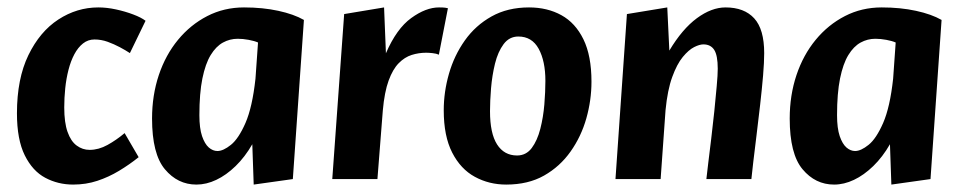

<svg xmlns="http://www.w3.org/2000/svg" viewBox="-20 -485 2608 520"><path d="M178 14.9Q137.3 14.9 102.8 -3.4Q68.3 -21.6 47.1 -64.3Q25.9 -107 25.9 -178.1Q25.9 -271.7 56.9 -335.6Q87.9 -399.5 138.1 -432.2Q188.4 -464.9 246.3 -464.9Q269.3 -464.9 294.1 -459.5Q319 -454.1 340.9 -445.8Q362.8 -437.5 374.2 -428.7L331.8 -341.2Q319.9 -349 304.5 -357.2Q289.1 -365.4 271.6 -371.8Q254.1 -378.1 235.9 -378.1Q218.4 -378.1 204.8 -367.3Q191.2 -356.5 181.4 -338.1Q171.6 -319.7 165.5 -295.9Q159.4 -272.2 156.7 -246.1Q154 -220 154 -194Q154 -152.9 163 -127.6Q172 -102.2 187.8 -90.7Q203.5 -79.1 222.7 -79.1Q247.2 -79.1 271.3 -92.5Q295.3 -105.8 317.5 -124.5L355.5 -59.3Q330.7 -39.4 302.5 -22.4Q274.3 -5.4 243.7 4.7Q213 14.9 178 14.9Z M512 14.9Q461.3 14.9 426.6 -26.6Q391.8 -68 391.8 -164Q391.8 -226.9 410.1 -281.6Q428.4 -336.2 462.1 -377.1Q495.9 -418.1 541.4 -441.5Q586.9 -464.9 640.9 -464.9Q691.8 -464.9 733.8 -455.7Q775.8 -446.6 803.1 -431L773.1 0L667.1 14.9L663.3 -94.4Q643.5 -59.9 618.1 -35.2Q592.7 -10.6 565.8 2.1Q538.9 14.9 512 14.9ZM568.9 -76Q584.6 -76 605.4 -92.7Q626.2 -109.3 644.9 -152.1Q663.5 -194.8 671.9 -271.9L678.8 -369.9Q669.1 -374.2 653.5 -377.1Q637.8 -380 623.8 -380Q602.5 -380 583.7 -369.7Q565 -359.4 550.6 -335.9Q536.3 -312.5 528.1 -272.3Q520 -232.2 520 -173Q520 -137.8 527.2 -116.4Q534.5 -95.1 545.5 -85.5Q556.6 -76 568.9 -76Z M879.9 0 912.1 -446.9 1020.2 -464.9 1025.2 -340.7Q1054 -407.4 1093.7 -436.1Q1133.4 -464.9 1168.9 -464.9Q1180.5 -464.9 1186 -464.1Q1191.6 -463.3 1193.1 -462.7L1168.6 -336.9Q1161.9 -340 1151.4 -341.1Q1141 -342.2 1134.3 -342.2Q1114 -342.2 1095 -336.2Q1075.9 -330.2 1059.9 -313.9Q1043.8 -297.6 1032.5 -266.7Q1021.2 -235.7 1016.8 -185.9L1002.2 0Z M1351 14.9Q1304.6 14.9 1266.1 -6.1Q1227.6 -27 1204.7 -71.7Q1181.8 -116.4 1181.8 -186.1Q1181.8 -236.3 1196 -285.5Q1210.1 -334.7 1238.9 -375.4Q1267.7 -416.1 1311.3 -440.5Q1354.9 -464.9 1412.7 -464.9Q1462.4 -464.9 1500.4 -443.9Q1538.4 -423 1560.1 -378.6Q1581.9 -334.1 1581.9 -263.9Q1581.9 -213.7 1568 -164.5Q1554.1 -115.3 1525.3 -74.6Q1496.6 -33.9 1453.5 -9.5Q1410.4 14.9 1351 14.9ZM1380.3 -63.9Q1404.9 -63.9 1420.1 -84.1Q1435.2 -104.3 1443.3 -135.9Q1451.4 -167.5 1454.3 -202.3Q1457.1 -237.2 1457.1 -266Q1457.1 -319.6 1438.9 -352.9Q1420.7 -386.1 1383.9 -386.1Q1359.3 -386.1 1343.9 -365.4Q1328.5 -344.7 1320.6 -312.6Q1312.8 -280.5 1309.9 -245.9Q1307.1 -211.3 1307.1 -184Q1307.1 -123.8 1326.2 -93.9Q1345.4 -63.9 1380.3 -63.9Z M1646.9 0 1677.9 -446.9 1787.2 -464.9 1792.8 -348Q1827.8 -406.5 1867.4 -435.7Q1907 -464.9 1945 -464.9Q1995.6 -464.9 2022.7 -435.3Q2049.7 -405.7 2049.7 -341.1Q2049.7 -317.1 2046.7 -280.7Q2043.6 -244.2 2038.8 -202Q2034 -159.8 2029 -119.4Q2024 -78.9 2020.2 -47Q2016.4 -15 2015 0H1893.1Q1894.7 -14 1898.2 -43.7Q1901.7 -73.3 1906.3 -110Q1910.8 -146.6 1914.6 -183.7Q1918.3 -220.8 1921.1 -251.7Q1923.9 -282.5 1923.9 -298.9Q1923.9 -335.3 1914.2 -350.1Q1904.6 -364.8 1884.9 -364.8Q1874.6 -364.8 1859.9 -357.4Q1845.2 -350 1829.2 -330.7Q1813.3 -311.4 1800.6 -276.4Q1787.8 -241.4 1782.5 -186.7L1769.2 0Z M2239 14.9Q2188.3 14.9 2153.6 -26.6Q2118.8 -68 2118.8 -164Q2118.8 -226.9 2137.1 -281.6Q2155.4 -336.2 2189.1 -377.1Q2222.9 -418.1 2268.4 -441.5Q2313.9 -464.9 2367.9 -464.9Q2418.8 -464.9 2460.8 -455.7Q2502.8 -446.6 2530.1 -431L2500.1 0L2394.1 14.9L2390.3 -94.4Q2370.5 -59.9 2345.1 -35.2Q2319.7 -10.6 2292.8 2.1Q2265.9 14.9 2239 14.9ZM2295.9 -76Q2311.6 -76 2332.4 -92.7Q2353.2 -109.3 2371.9 -152.1Q2390.5 -194.8 2398.9 -271.9L2405.8 -369.9Q2396.1 -374.2 2380.5 -377.1Q2364.8 -380 2350.8 -380Q2329.5 -380 2310.7 -369.7Q2292 -359.4 2277.6 -335.9Q2263.3 -312.5 2255.1 -272.3Q2247 -232.2 2247 -173Q2247 -137.8 2254.2 -116.4Q2261.5 -95.1 2272.5 -85.5Q2283.6 -76 2295.9 -76Z"/></svg>

Font: Ancizar Sans Thin
Style: Italic
Weight: 100
Italic angle: -4°
Designer: Cesar Puertas, Viviana Monsalve, Julian Moncada, Julian Prieto, Jose Castro, Mariel Hernandez, Felipe Aragon, Sara Alarc
Version: Version 8.100